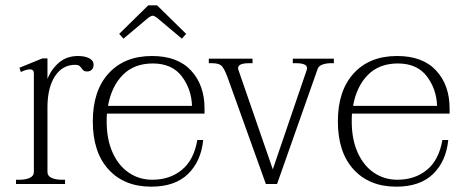

<svg xmlns="http://www.w3.org/2000/svg" viewBox="-20 -690 1737 720"><path d="M331 -448Q331 -436 324.5 -429Q318 -422 307 -422Q298 -422 294 -425Q290 -428 286 -434Q282 -440 277 -443.5Q272 -447 262 -447Q215 -447 187 -405.5Q159 -364 158 -292V-45Q158 -30 173.5 -23Q189 -16 211 -16H224V0H40V-16H54Q76 -16 91.5 -23Q107 -30 107 -45V-415Q107 -430 92 -430Q80 -430 58 -420L53 -436L139 -471H158V-394Q172 -430 201 -455Q230 -480 273 -480Q298 -480 314.5 -471.5Q331 -463 331 -448Z M443 -545 427 -563 536 -670H569L678 -563L662 -545L568 -624Q558 -631 553 -631Q547 -631 537 -624ZM381 -264Q380 -254 380 -234Q380 -168 402 -118.5Q424 -69 463 -42.5Q502 -16 551 -16Q617 -16 662 -53Q707 -90 720 -165H742Q734 -85 685 -37.5Q636 10 547 10Q446 10 387 -54.5Q328 -119 328 -235Q328 -350 387.5 -415Q447 -480 550 -480Q646 -480 696.5 -425.5Q747 -371 747 -283V-264ZM385 -293H700Q698 -356 661.5 -404Q625 -452 553 -452Q483 -452 440.5 -409Q398 -366 385 -293Z M833 -401Q821 -433 811 -443Q801 -453 775 -453H763V-470H927V-453H914Q866 -453 874 -428L1003 -55L1130 -427Q1139 -453 1090 -453H1078V-470H1232V-453H1220Q1204 -453 1189.5 -448Q1175 -443 1171 -431L1019 0H977Z M1300 -264Q1299 -254 1299 -234Q1299 -168 1321 -118.5Q1343 -69 1382 -42.5Q1421 -16 1470 -16Q1536 -16 1581 -53Q1626 -90 1639 -165H1661Q1653 -85 1604 -37.5Q1555 10 1466 10Q1365 10 1306 -54.5Q1247 -119 1247 -235Q1247 -350 1306.5 -415Q1366 -480 1469 -480Q1565 -480 1615.5 -425.5Q1666 -371 1666 -283V-264ZM1304 -293H1619Q1617 -356 1580.5 -404Q1544 -452 1472 -452Q1402 -452 1359.5 -409Q1317 -366 1304 -293Z"/></svg>

Font: Taviraj ExtraLight
Style: Regular
Weight: 275
Designer: Katatrad Team
Foundry: CadsonDemak
Version: Version 1.001